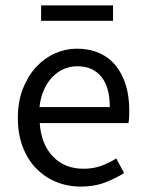

<svg xmlns="http://www.w3.org/2000/svg" viewBox="-20 -678 536 710"><path d="M279 12Q230 12 187.5 -5.5Q145 -23 113.5 -55.5Q82 -88 64 -135Q46 -182 46 -242Q46 -302 64.5 -349.5Q83 -397 113.5 -430Q144 -463 183 -480.5Q222 -498 264 -498Q310 -498 346.5 -482Q383 -466 407.5 -436Q432 -406 445 -364Q458 -322 458 -270Q458 -257 457.5 -244.5Q457 -232 455 -223H127Q132 -145 175.5 -99.5Q219 -54 289 -54Q324 -54 353.5 -64.5Q383 -75 410 -92L439 -38Q407 -18 368 -3Q329 12 279 12ZM126 -282H386Q386 -356 354.5 -394.5Q323 -433 266 -433Q240 -433 216.5 -423Q193 -413 174 -393.5Q155 -374 142.5 -346Q130 -318 126 -282ZM132 -601V-658H398V-601Z"/></svg>

Font: Source Sans Pro
Style: Regular
Weight: 400
Designer: Paul D. Hunt
Foundry: Adobe Systems Incorporated
Version: Version 2.021;PS 2.000;hotconv 1.0.86;makeotf.lib2.5.63406